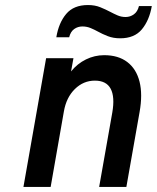

<svg xmlns="http://www.w3.org/2000/svg" viewBox="-20 -742 622 762"><path d="M73 0 163 -511H271.5L262 -458.5Q287 -489.5 321.2 -506.2Q355.5 -523 393.5 -523Q449.5 -523 485.2 -495.8Q521 -468.5 533.8 -418Q546.5 -367.5 534 -297.5L481.5 0H373.5L425.5 -294.5Q436.5 -357.5 419.2 -389.8Q402 -422 356.5 -422Q311 -422 277 -388.5Q243 -355 233.5 -299.5L181 0ZM457 -590Q429.5 -590 407.8 -598.5Q386 -607 369 -616.5Q355.5 -624 340 -630.5Q324.5 -637 307 -637Q289 -637 274.5 -626.8Q260 -616.5 254.5 -594H203.5Q213 -651.5 242.8 -686.8Q272.5 -722 329 -722Q357 -722 378.2 -713.2Q399.5 -704.5 417.5 -695Q431.5 -687.5 446.5 -681Q461.5 -674.5 478.5 -674.5Q496.5 -674.5 511.2 -685Q526 -695.5 531.5 -718H582.5Q572.5 -661 543 -625.5Q513.5 -590 457 -590Z"/></svg>

Font: Overpass SemiBold
Style: Italic
Weight: 600
Italic angle: -10°
Designer: Delve Withrington, Dave Bailey, Thomas Jockin
Foundry: Delve Fonts LLC
Version: Version 4.000